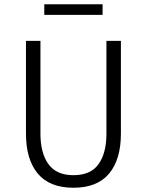

<svg xmlns="http://www.w3.org/2000/svg" viewBox="-20 -872 690 902"><path d="M102 -680H170V-244Q170 -153 207.5 -101Q245 -49 325 -49Q406 -49 443 -101Q480 -153 480 -244V-680H548V-244Q548 -123 492.5 -56.5Q437 10 325 10Q213 10 157.5 -56.5Q102 -123 102 -244ZM462 -852V-802H188V-852Z"/></svg>

Font: Inria Sans Light
Style: Regular
Weight: 300
Designer: Black Foundry Team
Foundry: Black Foundry
Version: Version 1.2; ttfautohint (v1.8.3)